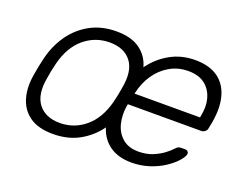

<svg xmlns="http://www.w3.org/2000/svg" viewBox="-90 -699 1111 877"><g transform="rotate(20 465.5 -260.0)"><path d="M229 10Q157 10 115 -20Q73 -50 58.5 -102Q44 -154 56 -218Q58 -233 63.5 -260Q69 -287 73 -302Q89 -367 125.5 -418.5Q162 -470 217 -500Q272 -530 344 -530Q416 -530 458 -499.5Q500 -469 514 -418Q552 -470 606 -500Q660 -530 726 -530Q796 -530 838.5 -499Q881 -468 895 -410Q909 -352 892 -272L889 -257Q887 -247 879 -241Q871 -235 861 -235H505L503 -225Q496 -180 506 -139.5Q516 -99 545.5 -73.5Q575 -48 623 -48Q663 -48 693.5 -61Q724 -74 744 -89.5Q764 -105 771 -113Q783 -126 788.5 -128.5Q794 -131 805 -131H821Q830 -131 835 -125.5Q840 -120 838 -111Q834 -97 815.5 -76.5Q797 -56 766.5 -36Q736 -16 696 -3Q656 10 611 10Q546 10 504.5 -19.5Q463 -49 447 -101Q410 -50 355.5 -20Q301 10 229 10ZM241 -48Q311 -48 364.5 -93Q418 -138 440 -223Q444 -238 448.5 -260Q453 -282 455 -297Q471 -383 436.5 -427.5Q402 -472 332 -472Q262 -472 208.5 -427.5Q155 -383 133 -297Q129 -282 124.5 -260Q120 -238 118 -223Q102 -138 136.5 -93Q171 -48 241 -48ZM517 -291H835L836 -295Q847 -345 836 -385Q825 -425 794.5 -448.5Q764 -472 714 -472Q664 -472 623.5 -448.5Q583 -425 556 -385Q529 -345 518 -295Z"/></g></svg>

Font: Rubik Light Light
Style: Italic
Weight: 300
Italic angle: -12°
Version: Version 2.104